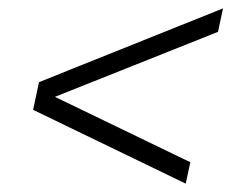

<svg xmlns="http://www.w3.org/2000/svg" viewBox="-20 -482 584 458"><path d="M423 -44 59 -220 73 -286 512 -462 500 -406 111 -251 434 -95Z"/></svg>

Font: Saira Thin Light
Style: Italic
Weight: 300
Italic angle: -12°
Version: Version 1.101